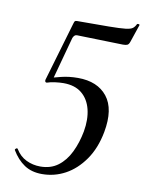

<svg xmlns="http://www.w3.org/2000/svg" viewBox="-78 -712 591 780"><g transform="rotate(10 217.5 -322.0)"><path d="M149 12Q106 12 76 -8Q46 -28 24 -65Q23 -69 28 -72Q33 -75 35 -71Q52 -43 79 -30Q106 -17 137 -17Q180 -17 210 -39.5Q240 -62 259 -101Q278 -140 287 -188Q296 -239 286 -279.5Q276 -320 247.5 -343.5Q219 -367 172 -367Q157 -367 137.5 -364.5Q118 -362 104 -357Q102 -356 106 -366Q110 -376 111 -378Q125 -382 157 -390Q189 -398 226 -398Q307 -398 347 -347.5Q387 -297 369 -200Q356 -131 322.5 -83.5Q289 -36 244.5 -12Q200 12 149 12ZM104 -357Q99 -357 97.5 -360.5Q96 -364 97 -368L169 -613Q171 -620 173 -622.5Q175 -625 182 -625Q266 -625 313 -625.5Q360 -626 381.5 -628.5Q403 -631 411 -637.5Q419 -644 424 -655Q426 -657 431 -656Q436 -655 434 -651L410 -580Q406 -568 399.5 -565.5Q393 -563 382 -563L191 -568Q181 -568 175 -554L125 -370Z"/></g></svg>

Font: Cormorant Infant Light Medium
Style: Italic
Weight: 500
Italic angle: -10°
Version: Version 4.001